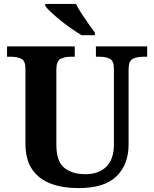

<svg xmlns="http://www.w3.org/2000/svg" viewBox="-20 -951 787 981"><path d="M382 10Q300 10 239 -13Q178 -36 144 -86Q110 -136 110 -218V-600Q110 -640 89 -650.5Q68 -661 38 -661H16V-714H362V-661H339Q310 -661 289 -650Q268 -639 268 -596V-210Q268 -126 308.5 -93.5Q349 -61 417 -61Q484 -61 523 -99Q562 -137 562 -214V-600Q562 -640 541.5 -650.5Q521 -661 492 -661H470V-714H732V-661H709Q679 -661 658 -650Q637 -639 637 -596V-212Q637 -111 575.5 -50.5Q514 10 382 10ZM397 -771Q374 -785 345.5 -804.5Q317 -824 290 -846Q263 -868 241.5 -888Q220 -908 211 -921V-931H368Q379 -909 396.5 -882Q414 -855 432.5 -829Q451 -803 465 -784V-771Z"/></svg>

Font: Noto Serif
Style: Bold
Weight: 700
Designer: Monotype Design Team
Foundry: Monotype Imaging Inc.
Version: Version 2.014